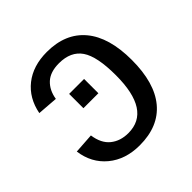

<svg xmlns="http://www.w3.org/2000/svg" viewBox="-149 -663 798 798"><g transform="rotate(-45 250.0 -264.0)"><path d="M233.9 9.8Q150.4 9.8 95.5 -35.6Q40.5 -81.1 30.3 -157.2L119.1 -163.1Q126.5 -110.4 158 -85Q189.5 -59.6 236.3 -59.6Q369.6 -59.6 369.6 -266.6Q369.6 -377 338.1 -423.1Q306.6 -469.2 237.3 -469.2Q186 -469.2 158.2 -443.4Q130.4 -417.5 123.5 -373.5L33.2 -380.4Q47.4 -454.1 100.3 -496.1Q153.3 -538.1 234.9 -538.1Q344.2 -538.1 402.8 -468Q461.4 -397.9 461.4 -264.6Q461.4 -130.4 403.1 -60.3Q344.7 9.8 233.9 9.8ZM265.1 -349.1V-265.1H177.2V-349.1Z"/></g></svg>

Font: Arimo Nerd Font
Style: Regular
Weight: 400
Designer: Steve Matteson
Foundry: Monotype Imaging Inc.
Version: Version 1.33;Nerd Fonts 3.2.1